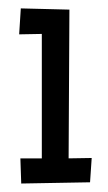

<svg xmlns="http://www.w3.org/2000/svg" viewBox="-20 -723 257 455"><path d="M197.3 -348.6 193.4 -291 30.3 -288.1 28.3 -347.7H79.1V-642.6L25.4 -641.6L29.3 -703.1L144.5 -700.2L142.6 -347.7Z"/></svg>

Font: Maiden Orange
Style: Regular
Weight: 400
Designer: Astigmatic (AOETI)
Foundry: Astigmatic (AOETI)
Version: Version 1.000